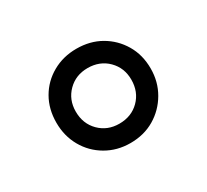

<svg xmlns="http://www.w3.org/2000/svg" viewBox="-69 -860 501 464"><g transform="rotate(-30 181.5 -628.5)"><path d="M181 -497V-551Q215 -551 237 -573Q259 -595 259 -629H313Q313 -592 295.5 -562Q278 -532 248.5 -514.5Q219 -497 181 -497ZM181 -497Q144 -497 114 -514.5Q84 -532 67 -562Q50 -592 50 -629H104Q104 -595 126 -573Q148 -551 181 -551ZM50 -629Q50 -667 67 -696.5Q84 -726 114 -743Q144 -760 181 -760V-706Q148 -706 126 -684Q104 -662 104 -629ZM259 -629Q259 -662 237 -684Q215 -706 181 -706V-760Q219 -760 248.5 -743Q278 -726 295.5 -696.5Q313 -667 313 -629Z"/></g></svg>

Font: Akshar Light Light
Style: Regular
Weight: 300
Version: Version 1.100